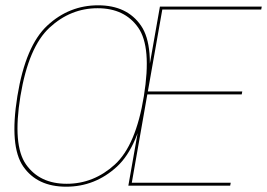

<svg xmlns="http://www.w3.org/2000/svg" viewBox="-20 -700 1007 724"><path d="M229.5 4Q338.5 4 420.8 -71.5Q503 -147 534 -337.5Q564.5 -526.5 511.8 -603.2Q459 -680 350 -680Q241 -680 158.8 -604Q76.5 -528 45.5 -337.5Q15 -148 67.8 -72Q120.5 4 229.5 4ZM231.5 -7Q129.5 -7 78.2 -79.8Q27 -152.5 57 -337.5Q87.5 -522.5 166.8 -595.8Q246 -669 348 -669Q450 -669 501.2 -595.8Q552.5 -522.5 522.5 -337.5Q492.5 -152 413 -79.5Q333.5 -7 231.5 -7ZM464 0H848L850 -11H477L535.5 -344H891.5L893.5 -355H537.5L592 -664H965L967 -675H583Z"/></svg>

Font: Anybody UltraCondensed Thin Thin
Style: Italic
Weight: 250
Italic angle: -10°
Version: Version 1.111